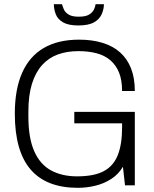

<svg xmlns="http://www.w3.org/2000/svg" viewBox="-20 -888 739 920"><path d="M353 12Q202 12 126.5 -76Q51 -164 51 -343Q51 -460 86 -539Q121 -618 189.5 -658Q258 -698 359 -698Q422 -698 472 -682.5Q522 -667 556 -636.5Q590 -606 608 -560Q626 -514 626 -452H565Q565 -504 550.5 -540Q536 -576 508.5 -599.5Q481 -623 442 -633Q403 -643 356 -643Q301 -643 257 -627Q213 -611 181.5 -576Q150 -541 133 -486Q116 -431 116 -353V-330Q116 -227 144 -163.5Q172 -100 224.5 -71.5Q277 -43 349 -43Q431 -43 477.5 -68Q524 -93 544.5 -145Q565 -197 565 -277V-297H336V-352H626V0H579L569 -89Q548 -53 513 -30.5Q478 -8 436.5 2Q395 12 353 12ZM355 -766Q308 -766 282 -781Q256 -796 247 -820.5Q238 -845 238 -868H277Q280 -857 286 -843Q292 -829 308.5 -818.5Q325 -808 357 -808Q391 -808 407.5 -818.5Q424 -829 430.5 -843Q437 -857 438 -868H478Q478 -845 467.5 -820.5Q457 -796 430.5 -781Q404 -766 355 -766Z"/></svg>

Font: Archivo SemiCondensed ExtraLight
Style: Regular
Weight: 250
Width: 4
Designer: Hector Gatti
Foundry: Omnibus-Type
Version: Version 2.001